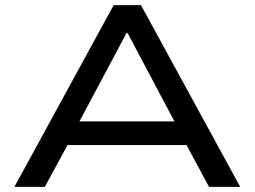

<svg xmlns="http://www.w3.org/2000/svg" viewBox="-20 -725 988 745"><path d="M36 0 421 -705H527L912 0H791L684 -199L741 -162H205L262 -199L154 0ZM471 -597 276 -231 241 -254H705L669 -231L475 -597Z"/></svg>

Font: Nunito Sans 7pt Expanded Medium
Style: Regular
Weight: 500
Width: 7
Designer: Vernon Adams
Foundry: Vernon Adams
Version: Version 3.101;gftools[0.9.27]